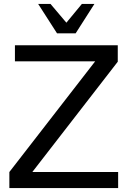

<svg xmlns="http://www.w3.org/2000/svg" viewBox="-20 -960 651 980"><path d="M581.1 -729V-645L145 -82H583V0H27.8V-82L465.8 -647H56.2V-729ZM366.2 -790H271L174.8 -939.9H237.8L318.8 -844.2L397.9 -939.9H461.9Z"/></svg>

Font: SolaimanLipi
Style: Normal
Weight: 400
Designer: Solaiman Karim
Foundry: Al Mamun Sumon
Version: Version 2.000